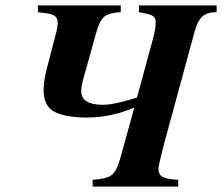

<svg xmlns="http://www.w3.org/2000/svg" viewBox="-20 -689 820 709"><path d="M780 -669V-644Q744 -644 726.5 -627.5Q709 -611 698 -570L587 -162Q565 -78 565 -66Q565 -44 581 -35.5Q597 -27 638 -25V0H322V-25Q373 -28 392 -42.5Q411 -57 424 -104L476 -292Q390 -255 301 -255Q224 -255 182.5 -275.5Q141 -296 141 -357Q141 -390 153 -436L188 -571Q193 -589 193 -604Q193 -621 183.5 -629Q174 -637 151 -640L120 -644V-669H426V-644Q382 -642 364.5 -627Q347 -612 334 -564L288 -399Q280 -370 280 -352Q280 -302 361 -302Q386 -302 426.5 -312Q467 -322 486 -329L545 -546Q555 -584 555 -607Q555 -622 546.5 -628.5Q538 -635 514 -640L493 -644V-669Z"/></svg>

Font: STIX MathJax Alphabets
Style: Bold Italic
Weight: 700
Italic angle: -16.33°
Designer: MicroPress Inc., with final additions and corrections provided by Coen Hoffman, Elsevier (retired)
Version: Version 1.1.1